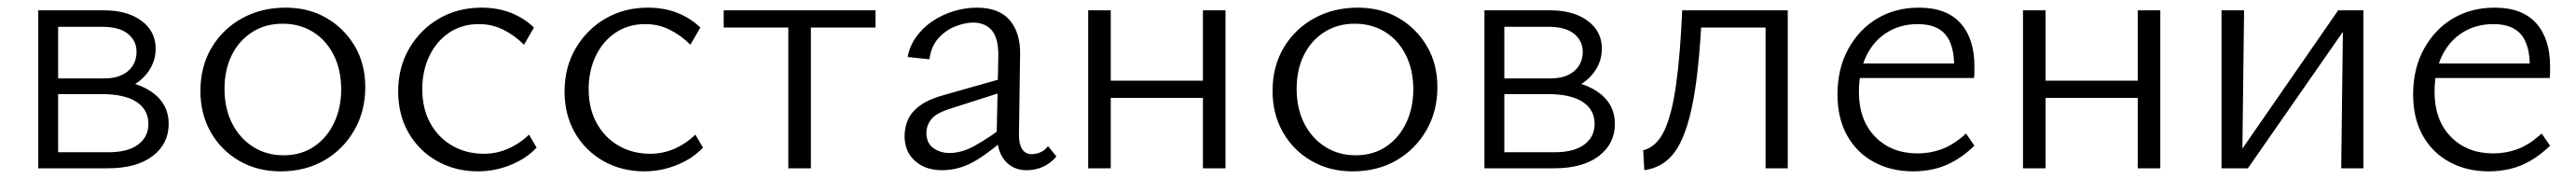

<svg xmlns="http://www.w3.org/2000/svg" viewBox="-20 -440 6734 468"><path d="M80 0V-413H252Q313 -413 350 -385.5Q387 -358 387 -313Q387 -281 369 -254.5Q351 -228 320 -213Q289 -198 247 -198L256 -231Q331 -231 376 -200Q421 -169 421 -116Q421 -64 379 -32Q337 0 262 0ZM132 -42H264Q314 -42 341 -62Q368 -82 368 -116Q368 -153 337 -173.5Q306 -194 245 -194H116V-235H253Q292 -235 314.5 -254Q337 -273 337 -305Q337 -333 314.5 -351.5Q292 -370 246 -370H132Z M713 8Q653 8 605.5 -19.5Q558 -47 531 -94.5Q504 -142 504 -202Q504 -266 533 -315Q562 -364 612.5 -392Q663 -420 727 -420Q787 -420 833.5 -393Q880 -366 907.5 -319.5Q935 -273 935 -212Q935 -149 906 -99Q877 -49 827.5 -20.5Q778 8 713 8ZM721 -34Q768 -34 802 -57.5Q836 -81 854 -120Q872 -159 872 -206Q872 -258 852 -297Q832 -336 797.5 -357Q763 -378 719 -378Q673 -378 638.5 -355.5Q604 -333 585.5 -295Q567 -257 567 -208Q567 -156 587 -117Q607 -78 642 -56Q677 -34 721 -34Z M1230 8Q1170 8 1122.5 -19Q1075 -46 1048 -93Q1021 -140 1021 -201Q1021 -264 1050 -313.5Q1079 -363 1128 -391.5Q1177 -420 1239 -420Q1281 -420 1315.5 -406.5Q1350 -393 1376 -368L1350 -323Q1325 -348 1295.5 -362.5Q1266 -377 1232 -377Q1187 -377 1153.5 -354Q1120 -331 1102 -292.5Q1084 -254 1084 -207Q1084 -156 1105 -118Q1126 -80 1162.5 -59Q1199 -38 1245 -38Q1278 -38 1308 -51Q1338 -64 1363 -88L1383 -54Q1362 -32 1336 -18.5Q1310 -5 1283.5 1.5Q1257 8 1230 8Z M1665 8Q1605 8 1557.5 -19Q1510 -46 1483 -93Q1456 -140 1456 -201Q1456 -264 1485 -313.5Q1514 -363 1563 -391.5Q1612 -420 1674 -420Q1716 -420 1750.5 -406.5Q1785 -393 1811 -368L1785 -323Q1760 -348 1730.5 -362.5Q1701 -377 1667 -377Q1622 -377 1588.5 -354Q1555 -331 1537 -292.5Q1519 -254 1519 -207Q1519 -156 1540 -118Q1561 -80 1597.5 -59Q1634 -38 1680 -38Q1713 -38 1743 -51Q1773 -64 1798 -88L1818 -54Q1797 -32 1771 -18.5Q1745 -5 1718.5 1.5Q1692 8 1665 8Z M2041 0V-413H2100V0ZM1872 -368V-413H2269V-368Z M2664 5Q2628 5 2606.5 -21Q2585 -47 2586 -98L2590 -290Q2591 -322 2583.5 -342Q2576 -362 2560.5 -371.5Q2545 -381 2525 -381Q2503 -381 2477.5 -371Q2452 -361 2433 -339.5Q2414 -318 2410 -285L2353 -291Q2358 -319 2375 -343Q2392 -367 2417 -384Q2442 -401 2472.5 -410.5Q2503 -420 2534 -420Q2592 -420 2620 -387Q2648 -354 2647 -298L2644 -87Q2644 -63 2652.5 -50Q2661 -37 2677 -37Q2689 -37 2700.5 -42Q2712 -47 2720 -58L2742 -31Q2728 -14 2708 -4.5Q2688 5 2664 5ZM2443 5Q2399 5 2372 -19.5Q2345 -44 2345 -84Q2345 -108 2354.5 -128.5Q2364 -149 2387.5 -165.5Q2411 -182 2453 -193L2619 -240L2624 -207L2468 -157Q2428 -145 2415 -128.5Q2402 -112 2402 -93Q2402 -66 2420 -53Q2438 -40 2463 -40Q2495 -40 2530.5 -60Q2566 -80 2610 -113L2622 -91Q2579 -50 2535 -22.5Q2491 5 2443 5Z M3125 0V-413H3184V0ZM2825 0V-413H2884V0ZM2853 -184V-229H3155V-184Z M3516 8Q3456 8 3408.5 -19.5Q3361 -47 3334 -94.5Q3307 -142 3307 -202Q3307 -266 3336 -315Q3365 -364 3415.5 -392Q3466 -420 3530 -420Q3590 -420 3636.5 -393Q3683 -366 3710.5 -319.5Q3738 -273 3738 -212Q3738 -149 3709 -99Q3680 -49 3630.5 -20.5Q3581 8 3516 8ZM3524 -34Q3571 -34 3605 -57.5Q3639 -81 3657 -120Q3675 -159 3675 -206Q3675 -258 3655 -297Q3635 -336 3600.5 -357Q3566 -378 3522 -378Q3476 -378 3441.5 -355.5Q3407 -333 3388.5 -295Q3370 -257 3370 -208Q3370 -156 3390 -117Q3410 -78 3445 -56Q3480 -34 3524 -34Z M3861 0V-413H4033Q4094 -413 4131 -385.5Q4168 -358 4168 -313Q4168 -281 4150 -254.5Q4132 -228 4101 -213Q4070 -198 4028 -198L4037 -231Q4112 -231 4157 -200Q4202 -169 4202 -116Q4202 -64 4160 -32Q4118 0 4043 0ZM3913 -42H4045Q4095 -42 4122 -62Q4149 -82 4149 -116Q4149 -153 4118 -173.5Q4087 -194 4026 -194H3897V-235H4034Q4073 -235 4095.5 -254Q4118 -273 4118 -305Q4118 -333 4095.5 -351.5Q4073 -370 4027 -370H3913Z M4279 5 4276 -47Q4311 -56 4331 -98Q4351 -140 4362 -218.5Q4373 -297 4378 -413H4430Q4426 -328 4419 -262.5Q4412 -197 4401 -149Q4390 -101 4374 -68.5Q4358 -36 4335 -18Q4312 0 4279 5ZM4596 0V-413H4654V0ZM4409 -368V-413H4621V-368Z M4982 8Q4924 8 4879 -16.5Q4834 -41 4809 -86Q4784 -131 4784 -193Q4784 -261 4812.5 -312.5Q4841 -364 4888.5 -392Q4936 -420 4997 -420Q5069 -420 5105.5 -379.5Q5142 -339 5142 -267Q5142 -259 5142 -251Q5142 -243 5141 -236H5089V-267Q5089 -323 5066 -350Q5043 -377 4994 -377Q4949 -377 4914 -355.5Q4879 -334 4859.5 -294Q4840 -254 4840 -200Q4840 -126 4882.5 -82.5Q4925 -39 4993 -39Q5028 -39 5059 -51Q5090 -63 5120 -91L5142 -59Q5116 -34 5089.5 -19Q5063 -4 5036 2Q5009 8 4982 8ZM4819 -236 4827 -274H5132V-236Z M5569 0V-413H5628V0ZM5269 0V-413H5328V0ZM5297 -184V-229H5599V-184Z M6101 0 6106 -413H6159V0ZM5788 0V-413H5847L5842 0ZM5825 0V-26L6093 -413H6125V-385L5857 0Z M6487 8Q6429 8 6384 -16.5Q6339 -41 6314 -86Q6289 -131 6289 -193Q6289 -261 6317.5 -312.5Q6346 -364 6393.5 -392Q6441 -420 6502 -420Q6574 -420 6610.5 -379.5Q6647 -339 6647 -267Q6647 -259 6647 -251Q6647 -243 6646 -236H6594V-267Q6594 -323 6571 -350Q6548 -377 6499 -377Q6454 -377 6419 -355.5Q6384 -334 6364.5 -294Q6345 -254 6345 -200Q6345 -126 6387.5 -82.5Q6430 -39 6498 -39Q6533 -39 6564 -51Q6595 -63 6625 -91L6647 -59Q6621 -34 6594.5 -19Q6568 -4 6541 2Q6514 8 6487 8ZM6324 -236 6332 -274H6637V-236Z"/></svg>

Font: Ysabeau Office Light
Style: Regular
Weight: 300
Designer: Christian Thalmann (Catharsis Fonts)
Version: Version 2.001;gftools[0.9.30]; featfreeze: tnum,lnum,ss02